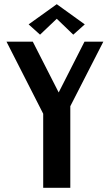

<svg xmlns="http://www.w3.org/2000/svg" viewBox="-20 -900 523 920"><path d="M11.2 0ZM386.2 -783.2 331.1 -733.9 252 -810.1 171.9 -733.9 117.2 -783.2 252 -879.9ZM261.2 -457 384.8 -700.2H475.1L316.9 -391.1V0H187V-355L11.2 -700.2H137.2Z"/></svg>

Font: Pfennig
Style: Bold
Weight: 700
Version: Version 20120410 ; ttfautohint (v0.8)